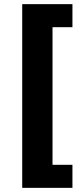

<svg xmlns="http://www.w3.org/2000/svg" viewBox="-20 -725 390 925"><path d="M87 180V-705H329V-594H233V69H329V180Z"/></svg>

Font: Nunito Sans 7pt Condensed ExtraBold
Style: Regular
Weight: 800
Width: 3
Designer: Vernon Adams
Foundry: Vernon Adams
Version: Version 3.101;gftools[0.9.27]